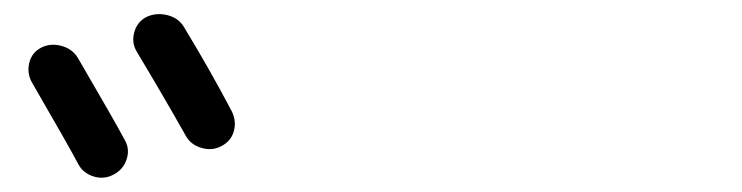

<svg xmlns="http://www.w3.org/2000/svg" viewBox="-20 -862 1040 269"><path d="M138.7 -617.2Q126 -610.4 111.3 -614.7Q96.7 -619.1 89.8 -631.8Q78.1 -654.3 24.4 -747.1Q17.6 -759.8 21 -773.9Q24.4 -788.1 37.1 -794.9Q49.8 -801.8 65.4 -797.9Q81.1 -793.9 88.9 -781.2Q139.6 -694.3 155.3 -665Q162.1 -652.3 157.2 -638.2Q152.3 -624 138.7 -617.2ZM184.6 -837.9Q198.2 -844.7 214.4 -840.8Q230.5 -836.9 238.3 -823.2Q274.4 -763.7 304.7 -706.1Q311.5 -692.4 307.6 -678.2Q303.7 -664.1 290 -657.2Q277.3 -650.4 262.2 -654.8Q247.1 -659.2 240.2 -671.9Q210 -725.6 171.9 -789.1Q164.1 -801.8 168 -816.4Q171.9 -831.1 184.6 -837.9Z"/></svg>

Font: Rounded Mgen+ 1m regular
Style: Regular
Weight: 400
Designer: [Source Han Sans]
Ryoko NISHIZUKA  (kana & ideographs); Paul D. Hunt (Latin, Greek & Cyrillic); Wenlong ZHANG  (bopomofo
Version: Version 1.059.20150602